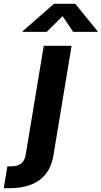

<svg xmlns="http://www.w3.org/2000/svg" viewBox="-123 -787 534 1011"><path d="M107.3 -545.9H254L158.9 28Q148.8 90.6 117.8 129.3Q86.9 168 38.3 186Q-10.2 204.1 -73.5 204.1H-103.2L-84.2 88.8H-64.6Q-28.1 88.8 -10.2 73.1Q7.7 57.4 12.7 25.9ZM123.1 -619.1H-4.2L-3.5 -622.7L161.2 -767.1H273.4L390.7 -622.7L390 -619.1H262.2L206.7 -702.2Z"/></svg>

Font: Adwaita Sans
Style: Italic
Weight: 400
Italic angle: -9.39999°
Designer: Rasmus Andersson
Foundry: rsms
Version: Version 4.001;git-9221beed3